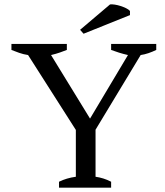

<svg xmlns="http://www.w3.org/2000/svg" viewBox="-20 -865 762 885"><path d="M492.2 -662.6H700.2V-634.8Q683.1 -626.5 664.6 -620.1Q646 -613.8 628.4 -611.3L420.4 -267.1V-50.3Q438 -47.9 456.3 -42.2Q474.6 -36.6 492.2 -27.3V0H252V-27.3Q286.6 -44.4 329.6 -50.3V-266.1L109.4 -611.3Q87.4 -614.7 68.8 -621.3Q50.3 -627.9 32.7 -634.8V-662.6H288.1V-634.8Q273.9 -629.4 256.1 -623Q238.3 -616.7 215.3 -611.3L395 -318.4L569.8 -611.3Q548.3 -616.2 528.8 -622.3Q509.3 -628.4 492.2 -634.8ZM487.3 -844.7Q495.6 -845.7 508.8 -843.8Q522 -841.8 535.6 -837.4Q549.3 -833 561.3 -827.1Q573.2 -821.3 579.1 -814.5V-795.4L365.2 -709.5L349.1 -727.5Z"/></svg>

Font: PT Astra Serif
Style: Regular
Weight: 400
Designer: A.Korolkova, I. Chaeva
Foundry: ParaType Ltd
Version: Version 1.002